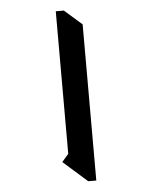

<svg xmlns="http://www.w3.org/2000/svg" viewBox="-56 -842 711 899"><g transform="rotate(-5 300.0 -393.0)"><path d="M360 10H322L209 -90L240 -126V-796H278L360 -724Z"/></g></svg>

Font: Inknut
Style: Antiqua
Weight: 400
Designer: Claus Eggers Srensen
Foundry: Claus Eggers Srensen
Version: Version 1.000; ttfautohint (v1.2) -l 7 -r 28 -G 50 -x 13 -D 